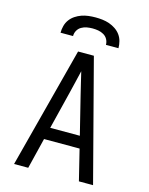

<svg xmlns="http://www.w3.org/2000/svg" viewBox="-138 -1041 876 1127"><g transform="rotate(15 300.0 -477.5)"><path d="M60 0 252 -735H348L540 0H454L408 -187H192L146 0ZM390 -260 333 -490Q325 -524 316.5 -558.5Q308 -593 300 -628Q292 -593 283.5 -558.5Q275 -524 267 -490L210 -260ZM124 -815Q124 -836 129.5 -857Q135 -878 147.5 -895Q160 -912 178 -924Q196 -936 216 -943Q236 -950 257.5 -952.5Q279 -955 300 -955Q321 -955 342.5 -952.5Q364 -950 384 -943Q404 -936 422 -924Q440 -912 452.5 -895Q465 -878 470.5 -857Q476 -836 476 -815H400Q400 -833 391.5 -848.5Q383 -864 367.5 -873Q352 -882 334.5 -885Q317 -888 300 -888Q283 -888 265.5 -885Q248 -882 232.5 -873Q217 -864 208.5 -848.5Q200 -833 200 -815Z"/></g></svg>

Font: Iosevka Extended
Style: Regular
Weight: 400
Width: 7
Monospace: yes
Designer: Belleve Invis
Foundry: Belleve Invis
Version: Version 32.5.0; ttfautohint (v1.8.4)